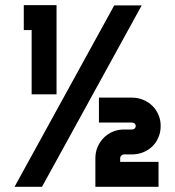

<svg xmlns="http://www.w3.org/2000/svg" viewBox="-20 -721 677 741"><path d="M198.2 -356.9H102.1V-605H71.8V-701.2H198.2ZM142.1 0H36.1L420.9 -700.2H526.9ZM600.1 -234.9Q600.1 -211.4 591.6 -191.2Q583 -170.9 568.1 -156.2Q553.2 -141.6 532.7 -133.3Q512.2 -125 488.8 -125H458Q452.6 -125 448.2 -120.6Q443.8 -116.2 443.8 -110.8V-96.2H591.8V0H348.1V-110.8Q348.1 -133.8 356.7 -153.8Q365.2 -173.8 380.1 -189Q395 -204.1 415 -212.6Q435.1 -221.2 458 -221.2H488.8Q495.6 -221.2 499.8 -225.1Q503.9 -229 503.9 -234.9Q503.9 -240.2 499.8 -244.1Q495.6 -248 488.8 -248H361.8V-344.2H488.8Q512.2 -344.2 532.7 -335.7Q553.2 -327.1 568.1 -312.5Q583 -297.9 591.6 -277.8Q600.1 -257.8 600.1 -234.9Z"/></svg>

Font: Righteous
Style: Regular
Weight: 400
Version: Version 1.000